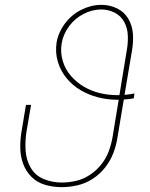

<svg xmlns="http://www.w3.org/2000/svg" viewBox="-20 -763 616 791"><path d="M233 8H234Q266 8 299 0.5Q332 -7 361.5 -26Q391 -45 413 -73Q435 -101 447 -132.5Q459 -164 464 -197L490 -353Q511 -354 531 -358L534 -378Q514 -374 493 -372L524 -556Q530 -591 527.5 -624.5Q525 -658 508.5 -686Q492 -714 462 -728.5Q432 -743 398 -743Q356 -743 315.5 -723Q275 -703 247.5 -666Q220 -629 213 -587Q207 -546 218.5 -508Q230 -470 254.5 -440.5Q279 -411 312 -391.5Q345 -372 384 -362Q423 -352 464 -352Q466 -352 469 -352L444 -200Q439 -170 428.5 -141Q418 -112 398 -86.5Q378 -61 351 -43Q324 -25 294 -18Q264 -11 234 -11Q195 -11 160 -25.5Q125 -40 106.5 -72Q88 -104 85.5 -142.5Q83 -181 89 -220L108 -331H87L69 -223Q63 -189 63.5 -154Q64 -119 75.5 -88Q87 -57 110 -34Q133 -11 166 -1.5Q199 8 233 8ZM464 -371Q426 -371 391 -379.5Q356 -388 325.5 -406Q295 -424 272 -450.5Q249 -477 238.5 -512Q228 -547 234 -584Q240 -621 264 -654Q288 -687 324 -705.5Q360 -724 397 -724Q426 -724 452 -711Q478 -698 491.5 -673Q505 -648 506.5 -618.5Q508 -589 503 -560L472 -371Q468 -371 464 -371Z"/></svg>

Font: Iosevka Sparkle Thin
Style: Italic
Weight: 100
Italic angle: -9°
Designer: Belleve Invis
Foundry: Belleve Invis
Version: Version 4.5.0; ttfautohint (v1.8.3)